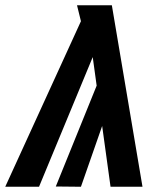

<svg xmlns="http://www.w3.org/2000/svg" viewBox="-67 -713 592 733"><path d="M477 0H355L323 -232L242 0L146 -1L302 -386L287 -495L82 0H-47L242 -632L227 -693H360Z"/></svg>

Font: Fira Sans Extra Condensed
Style: Bold Italic
Weight: 700
Width: 3
Italic angle: -8°
Designer: Carrois Corporate & Edenspiekermann AG
Foundry: Carrois Corporate GbR & Edenspiekermann AG
Version: Version 4.203